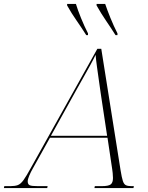

<svg xmlns="http://www.w3.org/2000/svg" viewBox="-82 -964 761 984"><path d="M-62 0 -60 -10H-29Q-5 -10 9.5 -15.5Q24 -21 38.5 -41Q53 -61 77 -105L417 -714H437L536 -91Q542 -54 547.5 -37Q553 -20 563 -15Q573 -10 591 -10H604L602 0H402L404 -10H439Q474 -10 485.5 -19Q497 -28 497 -52Q497 -63 495.5 -77.5Q494 -92 493 -97L469 -258H174L87 -102Q76 -83 68 -64Q60 -45 60 -35Q60 -19 70.5 -14.5Q81 -10 112 -10H162L160 0ZM310 -504 179 -268H467L435 -480Q431 -509 425.5 -547Q420 -585 415 -621.5Q410 -658 408 -683Q396 -658 383 -634.5Q370 -611 353 -580.5Q336 -550 310 -504ZM360 -784Q334 -825 309.5 -860Q285 -895 262 -936V-944H307Q316 -914 333 -872Q350 -830 369 -793V-784ZM510 -784Q484 -825 460 -860Q436 -895 413 -936V-944H457Q467 -914 484 -872Q501 -830 520 -793V-784Z"/></svg>

Font: Noto Serif Display ExtraLight
Style: Italic
Weight: 200
Italic angle: -12°
Designer: Monotype Design Team
Foundry: Monotype Imaging Inc.
Version: Version 2.009